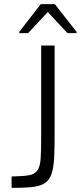

<svg xmlns="http://www.w3.org/2000/svg" viewBox="-20 -908 390 928"><path d="M36 0ZM36 -55Q89 -56 118 -60.5Q147 -65 160.5 -84Q174 -103 176.5 -141.5Q179 -180 179 -250V-688H244V-273Q244 -208 242.5 -162.5Q241 -117 234.5 -87Q228 -57 214.5 -39.5Q201 -22 178 -13.5Q155 -5 120.5 -2.5Q86 0 36 0ZM73 -748ZM73 -748V-754L177 -888H245L350 -754V-748H306L211 -850L116 -748Z"/></svg>

Font: Azeri Sans Light
Style: Regular
Weight: 300
Designer: Hector Gatti & Omnibus-Type (original fonts) / Cristiano Sobral (main changes and remastering)
Version: Version 1.000; ttfautohint (v1.6)